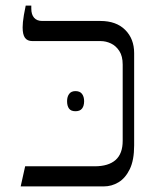

<svg xmlns="http://www.w3.org/2000/svg" viewBox="-20 -667 571 687"><path d="M54 0 70 -72H319Q368 -72 393.5 -94.5Q419 -117 419 -163V-436Q419 -466 407 -484.5Q395 -503 377 -511.5Q359 -520 340 -520H96Q78 -520 69.5 -531.5Q61 -543 61 -569Q61 -577 62 -588Q63 -599 65.5 -613.5Q68 -628 72 -647H92V-636Q92 -615 102 -603.5Q112 -592 131 -592H339Q396 -592 428 -560Q460 -528 460 -477V-147Q460 -94 444.5 -62Q429 -30 404.5 -15Q380 0 351 0ZM220 -305Q220 -321 227.5 -331Q235 -341 250 -341Q266 -341 273.5 -331Q281 -321 281 -305Q281 -288 273.5 -278.5Q266 -269 250 -269Q234 -269 227 -278.5Q220 -288 220 -305Z"/></svg>

Font: Noto Serif Hebrew Light
Style: Regular
Weight: 300
Version: Version 2.003